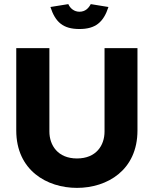

<svg xmlns="http://www.w3.org/2000/svg" viewBox="-20 -904 747 933"><path d="M59 -670V-270C59 -77 207 9 354 9C501 9 648 -77 648 -270V-670H488V-265C488 -198 448 -134 354 -134C261 -134 220 -198 220 -265V-670ZM225 -870 312 -884C321 -863 341 -847 366 -847C395 -847 411 -865 421 -884L507 -870C483 -796 444 -763 366 -763C287 -763 249 -796 225 -870Z"/></svg>

Font: LT Wave Text Black
Style: Regular
Weight: 900
Designer: Daniel Lyons
Version: Version 2.5 (Glyphs App)